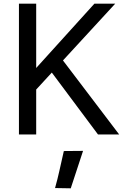

<svg xmlns="http://www.w3.org/2000/svg" viewBox="-20 -731 668 1044"><path d="M83 0V-710.9H176.8V-361.3L493.2 -710.9H606.4L176.8 -244.1V0ZM512.7 0 237.3 -369.1 297.9 -434.6 627.9 0ZM279.3 291.5Q293.5 240.7 302.5 199.5Q311.5 158.2 327.1 90.3L431.6 89.4L364.7 293Z"/></svg>

Font: RobotoFlex
Style: Regular
Weight: 400
Designer: Berlow after Robertson
Foundry: Google
Version: Version 2.136